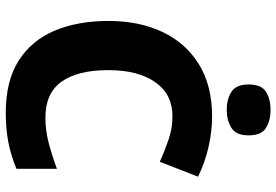

<svg xmlns="http://www.w3.org/2000/svg" viewBox="-170 -802 982 683"><g transform="rotate(90 321.5 -461.0)"><path d="M394 -583Q316 -583 273 -522Q230 -461 230 -355Q230 -246 271 -188.5Q312 -131 399 -131Q444 -131 488 -142.5Q532 -154 581 -172V-28Q533 -8 485.5 1Q438 10 382 10Q268 10 196 -36Q124 -82 89.5 -164Q55 -246 55 -356Q55 -464 94 -547Q133 -630 209 -677Q285 -724 395 -724Q447 -724 502.5 -711.5Q558 -699 609 -674L556 -538Q516 -556 476 -569.5Q436 -583 394 -583ZM371 -932Q408 -932 435 -916Q462 -900 462 -854Q462 -809 435 -792.5Q408 -776 371 -776Q334 -776 307.5 -792.5Q281 -809 281 -854Q281 -900 307.5 -916Q334 -932 371 -932Z"/></g></svg>

Font: Noto Sans Tamil ExtraBold
Style: Regular
Weight: 800
Designer: Jelle Bosma - Monotype Design Team
Foundry: Monotype Imaging Inc.
Version: Version 2.004; ttfautohint (v1.8.4.7-5d5b)